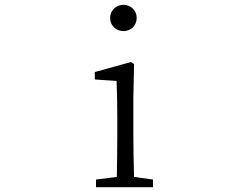

<svg xmlns="http://www.w3.org/2000/svg" viewBox="-20 -782 1040 802"><path d="M381 0H619V-32L540 -43C538 -98 537 -176 537 -227V-376L540 -514L527 -523L376 -481V-450L467 -444C469 -395 470 -345 470 -278V-227C470 -176 469 -99 468 -43L381 -32ZM496 -652C525 -652 551 -674 551 -707C551 -739 525 -762 496 -762C466 -762 440 -739 440 -707C440 -674 466 -652 496 -652Z"/></svg>

Font: Kiri Minchoo Light
Style: Regular
Weight: 300
Designer: Ryoko NISHIZUKA 西塚涼子 (kana & ideographs); Frank Grießhammer (Latin, Greek & Cyrillic);
akenotsuki.com/eyeben/fonts/ (U+
Foundry: Adobe
akenotsuki.com/eyeben/fonts/
Version: Version 4.002;hotconv 1.0.119;makeotfexe 2.5.65604